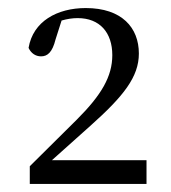

<svg xmlns="http://www.w3.org/2000/svg" viewBox="-20 -920 425 477"><path d="M54 -463H344V-522H109L204 -607C287 -681 325 -729 325 -787C325 -851 283 -900 193 -900C122 -900 62 -867 51 -801C57 -788 68 -780 82 -780C98 -780 110 -790 118 -822L133 -869C147 -873 160 -875 173 -875C228 -875 259 -839 259 -783C259 -730 232 -684 171 -623L54 -507Z"/></svg>

Font: Harano Aji Mincho KR
Style: Regular
Weight: 400
Foundry: Masamichi Hosoda
Version: HaranoAjiMinchoKR-Regular version 20230610;ttx 4.39.4